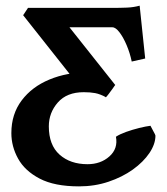

<svg xmlns="http://www.w3.org/2000/svg" viewBox="-20 -643 587 676"><path d="M61.5 -589.4 78.6 -615.2H371.1Q402.8 -615.2 426.8 -616.2Q450.7 -617.2 471.7 -623L491.2 -437L443.8 -426.3Q437.5 -456.5 425.8 -484.1Q414.1 -511.7 400.6 -529.3Q387.2 -546.9 375.5 -546.9H224.6L385.7 -343.8L353 -300.3L228.5 -378.4ZM20 -174.3Q20 -241.2 56.2 -289.3Q92.3 -337.4 154.1 -363Q215.8 -388.7 292.5 -388.7Q311 -381.3 330.6 -373.5Q350.1 -365.7 385.7 -344.2Q384.3 -341.8 377.2 -331.8Q370.1 -321.8 362.8 -312.3Q355.5 -302.7 353 -300.8Q332 -312 314.9 -315.2Q297.9 -318.4 274.9 -318.4Q215.3 -318.4 183.6 -282.2Q151.9 -246.1 151.9 -198.2Q151.9 -132.3 189.7 -98.6Q227.5 -64.9 288.1 -64.9Q334.5 -64.9 365.2 -92.3Q396 -119.6 388.2 -161.6Q401.4 -170.4 423.8 -178.5Q446.3 -186.5 470 -192.4Q493.7 -198.2 509.8 -200.2Q513.7 -191.9 520.5 -179.9Q527.3 -168 527.3 -165.5Q527.3 -135.7 506.1 -104.2Q484.9 -72.8 447.8 -46.1Q410.6 -19.5 362.1 -3.2Q313.5 13.2 258.3 13.2Q171.9 13.2 119.6 -14.2Q67.4 -41.5 43.7 -84.5Q20 -127.4 20 -174.3Z"/></svg>

Font: Gentium Book Plus
Style: Bold
Weight: 700
Designer: Victor Gaultney, Annie Olsen, Iska Routamaa, Becca Hirsbrunner
Foundry: SIL International
Version: Version 6.101